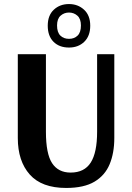

<svg xmlns="http://www.w3.org/2000/svg" viewBox="-20 -918 654 949"><path d="M321 -683Q273 -683 244.5 -711.5Q216 -740 216 -791Q216 -842 246 -870Q276 -898 321 -898Q365 -898 395.5 -870Q426 -842 426 -791Q426 -740 396.5 -711.5Q367 -683 321 -683ZM321 -726Q347 -726 363.5 -742Q380 -758 380 -792Q380 -825 362.5 -840.5Q345 -856 321 -856Q297 -856 279.5 -840.5Q262 -825 262 -792Q262 -758 278.5 -742Q295 -726 321 -726ZM307 11Q186 11 127 -55.5Q68 -122 68 -236V-650H207V-267Q207 -158 237.5 -111.5Q268 -65 329 -65Q397 -65 428.5 -114.5Q460 -164 460 -267V-650H545V-236Q545 -162 522 -106.5Q499 -51 447 -20Q395 11 307 11Z"/></svg>

Font: Arsenal SC
Style: Bold
Weight: 700
Designer: Andrij Shevchenko
Foundry: Stairsfor
Version: Version 2.001; ttfautohint (v1.8.4.7-5d5b)